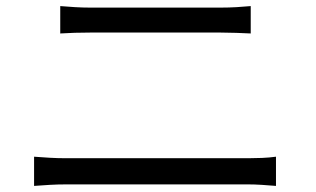

<svg xmlns="http://www.w3.org/2000/svg" viewBox="-20 -671 1040 631"><path d="M92 -60V-156Q118 -154 144 -152.5Q170 -151 197 -151H796Q818 -151 841.5 -152Q865 -153 887 -156V-60Q864 -62 840 -63.5Q816 -65 796 -65H197Q170 -65 144 -63.5Q118 -62 92 -60ZM178 -561V-651Q202 -649 227 -647.5Q252 -646 276 -646H705Q732 -646 757.5 -647.5Q783 -649 804 -651V-561Q783 -562 756.5 -563Q730 -564 705 -564H277Q224 -564 178 -561Z"/></svg>

Font: Noto IKEA Simplified Chinese
Style: Regular
Weight: 400
Designer: Monotype Design Team
Foundry: Monotype Imaging Inc.
Version: Version 1.100